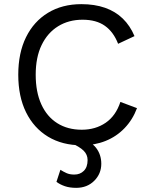

<svg xmlns="http://www.w3.org/2000/svg" viewBox="-20 -690 726 925"><path d="M640 -169Q619 -113 580 -72.5Q541 -32 488.5 -11Q436 10 374 10Q280 10 211.5 -31.5Q143 -73 105.5 -149Q68 -225 68 -330Q68 -435 105.5 -511Q143 -587 211.5 -628.5Q280 -670 372 -670Q436 -670 486 -652.5Q536 -635 571.5 -600.5Q607 -566 628 -516L549 -479Q527 -536 485.5 -565.5Q444 -595 378 -595Q311 -595 260 -563.5Q209 -532 180.5 -473Q152 -414 152 -330Q152 -247 179 -187.5Q206 -128 256 -96.5Q306 -65 374 -65Q440 -65 489 -98.5Q538 -132 560 -199ZM317 -4 359 -29Q418 -10 443 22.5Q468 55 468 99Q468 147 434 181Q400 215 347 215Q316 215 292.5 207Q269 199 252 186L271 128Q285 137 300.5 144Q316 151 338 151Q366 151 384 133Q402 115 402 81Q402 55 383 36Q364 17 317 -4Z"/></svg>

Font: Work Sans
Style: Regular
Weight: 400
Designer: Wei Huang
Foundry: Wei Huang
Version: Version 2.006; ttfautohint (v1.8.1.43-b0c9)